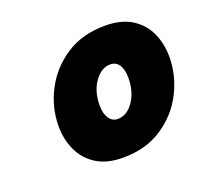

<svg xmlns="http://www.w3.org/2000/svg" viewBox="-78 -805 601 563"><g transform="rotate(-20 223.0 -524.0)"><path d="M218 -333Q168 -333 135.5 -353.5Q103 -374 87 -408.5Q71 -443 71 -484Q71 -542 98.5 -595Q126 -648 177 -681.5Q228 -715 299 -715Q350 -715 382.5 -694.5Q415 -674 430.5 -640Q446 -606 446 -565Q446 -507 419 -454Q392 -401 341 -367Q290 -333 218 -333ZM242 -445Q271 -445 291.5 -475Q312 -505 312 -548Q312 -574 302.5 -588.5Q293 -603 275 -603Q247 -603 226 -573.5Q205 -544 205 -500Q205 -475 215 -460Q225 -445 242 -445Z"/></g></svg>

Font: Raleway Black
Style: Italic
Weight: 900
Italic angle: -12°
Designer: Matt McInerney, Pablo Impallari, Rodrigo Fuenzalida
Foundry: Matt McInerney, Pablo Impallari, Rodrigo Fuenzalida
Version: Version 4.101;RELEASE